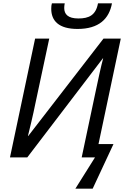

<svg xmlns="http://www.w3.org/2000/svg" viewBox="-20 -946 751 1154"><path d="M446 -772C575 -772 636 -833 653 -926H569C556 -854 514 -835 451 -835C388 -835 366 -861 366 -898C366 -906 367 -915 369 -926H292C289 -917 288 -906 288 -893C288 -821 333 -772 446 -772ZM537 188 662 -80H572L706 -714H602L150 -129H148C156 -161 181 -264 192 -321L276 -714H191L40 0H144L598 -595H600C588 -552 569 -464 555 -397L471 0H551L433 188Z"/></svg>

Font: BC Sans
Style: Italic
Weight: 400
Italic angle: -12°
Designer: Monotype Design Team
Designer: Province of B.C.
Foundry: Monotype Imaging Inc.
Version: Version 2.000;GOOG;noto-source:20170915:90ef993387c0